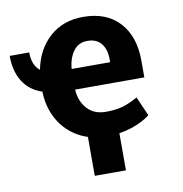

<svg xmlns="http://www.w3.org/2000/svg" viewBox="-80 -613 824 865"><g transform="rotate(-10 332.0 -181.0)"><path d="M368.7 10.3Q295.4 10.3 240.2 -20.8Q185.1 -51.8 153.1 -106.7Q121.1 -161.6 117.7 -232.9V-238.3Q60.5 -256.8 30.5 -304.4Q0.5 -352.1 0.5 -422.4H89.8Q89.8 -363.8 124 -336.9Q141.6 -428.2 202.9 -483.2Q264.2 -538.1 356 -538.1Q462.9 -538.1 522 -473.6Q581.1 -409.2 581.1 -299.3V-221.7H265.6L264.6 -218.8Q268.6 -166.5 299.6 -132.8Q330.6 -99.1 383.8 -99.1Q431.2 -99.1 462.6 -108.6Q494.1 -118.2 530.8 -138.7L569.3 -50.8Q536.6 -24.9 484.6 -7.3Q432.6 10.3 368.7 10.3ZM266.6 -315.9H441.4V-328.6Q441.4 -374 420.2 -401.1Q398.9 -428.2 356 -428.2Q316.4 -428.2 293.5 -397.9Q270.5 -367.7 265.1 -318.4ZM284.2 176.3V-79.1H426.8V176.3Z"/></g></svg>

Font: Roboto Slab
Style: Bold
Weight: 700
Designer: Google
Version: Version 2.000; ttfautohint (v1.8.1.43-b0c9)